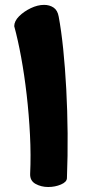

<svg xmlns="http://www.w3.org/2000/svg" viewBox="-20 -745 395 784"><path d="M103.1 -34.9Q106.7 -111.8 102.4 -194.5Q98.2 -277.2 88.9 -358.2Q79.6 -439.1 66.4 -511Q53.2 -582.9 38.1 -638.1Q38.3 -658.9 57.9 -678.6Q77.6 -698.2 105.7 -711.7Q133.8 -725.1 160 -725.1Q182.1 -725.1 198.6 -714.2Q215.1 -703.3 219.7 -677Q230.2 -620.9 238.1 -544.6Q245.9 -468.3 250.6 -380.8Q255.3 -293.2 256.1 -200.4Q256.9 -107.6 253.3 -17.3Q252.6 -1.7 228.8 8.4Q205 18.6 176.6 18.6Q148.3 18.6 125.2 5.9Q102.1 -6.8 103.1 -34.9Z"/></svg>

Font: Playpen Sans Arabic
Style: Regular
Weight: 400
Designer: Azza Alameddine, Laura Meseguer, Veronika Burian, José Scaglione
Foundry: TypeTogether
Version: Version 2.000